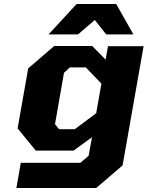

<svg xmlns="http://www.w3.org/2000/svg" viewBox="-20 -753 738 960"><path d="M223 -581 363 -733H561L647 -581H511L454 -653L370 -581ZM62 187 84 61H382L423 26L440 -67L348 0H159L68 -111L121 -411L251 -523H441L508 -455L520 -522H698L593 74L461 187ZM275 -107H354L461 -187L487 -335L409 -416H329L300 -389L255 -132Z"/></svg>

Font: Tomorrow
Style: Bold Italic
Weight: 700
Italic angle: -10°
Designer: Tony de Marco, Monica Rizzolli
Foundry: Just in Type
Version: Version 2.002